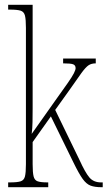

<svg xmlns="http://www.w3.org/2000/svg" viewBox="-20 -780 448 800"><path d="M14 0V-20H21Q52 -20 66 -24.5Q80 -29 84 -45Q88 -61 88 -96V-664Q88 -699 84 -715Q80 -731 66 -735.5Q52 -740 21 -740H14V-760H116V-373Q116 -355 116 -327.5Q116 -300 115.5 -272Q115 -244 112 -222L211 -362Q244 -408 262.5 -434.5Q281 -461 288 -475Q295 -489 295 -496Q295 -508 285 -512Q275 -516 243 -516V-536H379V-516Q361 -516 349 -508Q337 -500 319.5 -476Q302 -452 268 -403L210 -322L311 -114Q335 -61 352.5 -40.5Q370 -20 401 -20H408V0H402Q375 0 357.5 -6.5Q340 -13 324.5 -34.5Q309 -56 287 -101L192 -295L116 -188V-96Q116 -61 120 -45Q124 -29 137 -24.5Q150 -20 178 -20H181V0Z"/></svg>

Font: Noto Serif Khmer ExtraCondensed Thin
Style: Regular
Weight: 100
Width: 2
Designer: Danh Hong and the Monotype Design Team
Foundry: Monotype Imaging Inc.
Version: Version 2.004; ttfautohint (v1.8.4.7-5d5b)